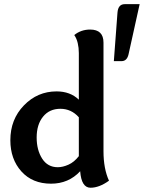

<svg xmlns="http://www.w3.org/2000/svg" viewBox="-20 -859 678 905"><path d="M252.4 -70.8Q275.9 -70.8 302.7 -82.8Q329.6 -94.7 351.6 -123V-306.2Q315.9 -346.2 264.6 -346.2Q212.9 -346.2 182.9 -309.1Q152.8 -272 152.8 -210.9Q152.8 -151.9 178.7 -111.3Q204.6 -70.8 252.4 -70.8ZM467.8 -146.5Q467.8 -64 493.7 -7.3Q447.8 25.9 406.7 25.9Q363.8 25.9 357.9 -51.8Q303.2 6.8 220.7 6.8Q132.8 6.8 80.8 -51Q28.8 -108.9 28.8 -198.2Q28.8 -296.4 92.8 -362.3Q156.7 -428.2 246.6 -428.2Q311 -428.2 351.6 -389.2V-608.9Q351.6 -633.8 346.4 -655.8Q341.3 -677.7 330.1 -693.8Q361.8 -719.7 404.8 -719.7Q467.8 -719.7 467.8 -658.2ZM552.7 -570.8H516.6L533.7 -798.8Q536.6 -839.4 567.9 -839.4H638.2L585.9 -603Q578.6 -570.8 552.7 -570.8Z"/></svg>

Font: ALMAS
Style: Bold
Weight: 700
Designer: ALMAS Font/ by Husham Jawad Kadhim, derived from the Bainsely font by/ Paul James MIller
Foundry: High-Logic / Made with FontCreator
Version: Version 1.411;September 19, 2021;FontCreator 14.0.0.2814 32-